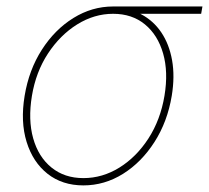

<svg xmlns="http://www.w3.org/2000/svg" viewBox="-20 -559 642 590"><path d="M236.3 10.7Q171.4 10.7 126.2 -24.9Q81.1 -60.5 61.8 -122.8Q42.5 -185.1 55.7 -264.6Q68.8 -344.2 108.6 -406.2Q148.4 -468.3 205.6 -503.7Q262.7 -539.1 327.6 -539.1H602.1L598.1 -516.6H379.9H327.6Q269.5 -516.6 217 -483.9Q164.6 -451.2 127.4 -394.5Q90.3 -337.9 78.1 -264.6Q65.9 -190.9 82 -133.8Q98.1 -76.7 138.2 -44.2Q178.2 -11.7 236.3 -11.7Q294.9 -11.7 347.2 -44.2Q399.4 -76.7 436.3 -133.8Q473.1 -190.9 485.4 -264.6Q497.6 -337.9 481.2 -394.8Q464.8 -451.7 425.3 -484.1Q385.7 -516.6 327.6 -516.6L327.1 -535.2Q375.5 -535.2 413.3 -515.4Q451.2 -495.6 475.6 -459.5Q500 -423.3 508.8 -373.8Q517.6 -324.2 507.8 -264.6Q494.6 -185.1 454.8 -122.8Q415 -60.5 358.2 -24.9Q301.3 10.7 236.3 10.7Z"/></svg>

Font: Inter 18pt Thin
Style: Italic
Weight: 250
Italic angle: -9.3988°
Version: Version 4.001;git-66647c0bb